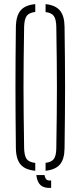

<svg xmlns="http://www.w3.org/2000/svg" viewBox="-20 -824 390 931"><path d="M57 -105Q56 -191.5 55.5 -263.8Q55 -336 55 -403.2Q55 -470.5 55.5 -541Q56 -611.5 57 -694Q58 -747.5 80 -773.5Q102 -799.5 151 -804V-766Q120.5 -762.5 109.2 -746.5Q98 -730.5 97 -694Q95.5 -606.5 94.8 -537.5Q94 -468.5 94 -404.2Q94 -340 94.8 -268.8Q95.5 -197.5 97 -105Q98 -68.5 109.2 -53Q120.5 -37.5 151 -34V4Q102 -0.5 80 -26.2Q58 -52 57 -105ZM156 25H196Q199 41.5 206 47Q213 52.5 228 51V87Q194.5 89 177.5 74.5Q160.5 60 156 25ZM201 4V-34.5Q230.5 -38 241.5 -53.8Q252.5 -69.5 253 -105Q254.5 -194.5 255.2 -264.8Q256 -335 256 -399.2Q256 -463.5 255.2 -533.8Q254.5 -604 253 -694Q252.5 -729.5 241.5 -745.8Q230.5 -762 201 -765.5V-804Q249 -799 270.8 -772.8Q292.5 -746.5 293 -694Q294 -611.5 294.8 -541Q295.5 -470.5 295.5 -403.2Q295.5 -336 294.8 -263.8Q294 -191.5 293 -105Q292.5 -52.5 270.8 -26.8Q249 -1 201 4Z"/></svg>

Font: Big Shoulders Stencil Text Thin Thin
Style: Regular
Weight: 250
Version: Version 2.001